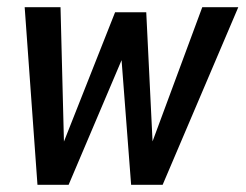

<svg xmlns="http://www.w3.org/2000/svg" viewBox="-20 -513 682 533"><path d="M84 0 48.5 -493H148L157.5 -120L299.5 -479H386L403.5 -120.5L541.5 -493H641.5L431.5 0H344L317.5 -346L170.5 0Z"/></svg>

Font: Cabin Condensed Medium
Style: Italic
Weight: 500
Width: 3
Italic angle: -10°
Designer: Pablo Impallari
Foundry: Pablo Impallari. http://www.impallari.com Igino Marini. http://www.ikern.com
Version: Version 3.001; ttfautohint (v1.8.3)